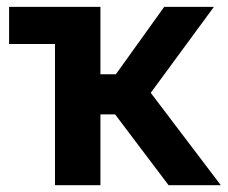

<svg xmlns="http://www.w3.org/2000/svg" viewBox="-20 -544 669 564"><path d="M6.7 -414.7V-523.8H141.5V-414.7ZM141.5 0V-523.8H275V-325.9H320.4L462.3 -523.8H608.3L422.8 -271.3L628.6 0H475.2L318.1 -208H275V0Z"/></svg>

Font: Raleway Thin
Style: Regular
Weight: 100
Designer: Matt McInerney, Pablo Impallari, Rodrigo Fuenzalida
Foundry: Matt McInerney, Pablo Impallari, Rodrigo Fuenzalida
Version: Version 4.026